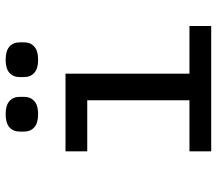

<svg xmlns="http://www.w3.org/2000/svg" viewBox="-64 -704 768 680"><g transform="rotate(-90 320.0 -364.0)"><path d="M124 -77H305V-439H124V-516H399V-77H568V0H124ZM194 -662V-678Q194 -701 209 -714.5Q224 -728 256 -728Q287 -728 302 -714.5Q317 -701 317 -678V-662Q317 -640 302 -626.5Q287 -613 256 -613Q224 -613 209 -626.5Q194 -640 194 -662ZM387 -678Q387 -701 402 -714.5Q417 -728 448 -728Q480 -728 495 -714.5Q510 -701 510 -678V-662Q510 -640 495 -626.5Q480 -613 448 -613Q417 -613 402 -626.5Q387 -640 387 -662Z"/></g></svg>

Font: Writer
Style: Regular
Weight: 400
Monospace: yes
Designer: Mike Abbink, Paul van der Laan, Pieter van Rosmalen
Foundry: Bold Monday
Version: Version 2.001 2020